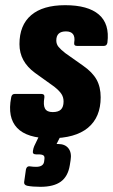

<svg xmlns="http://www.w3.org/2000/svg" viewBox="-20 -525 436 740"><path d="M175 8Q84 8 46 -32Q8 -72 23 -149Q25 -163 37 -163H139Q153 -163 151 -149Q146 -120 153.5 -106.5Q161 -93 183 -93Q205 -93 215 -103Q225 -113 225 -134Q225 -150 217 -162.5Q209 -175 189 -191L115 -244Q85 -266 70 -293.5Q55 -321 55 -355Q55 -428 100 -466.5Q145 -505 231 -505Q319 -505 361 -469Q403 -433 394 -361Q392 -348 380 -348H277Q264 -348 266 -361Q273 -404 234 -404Q197 -404 197 -369Q197 -355 205.5 -344.5Q214 -334 232 -320L300 -272Q336 -247 352 -218.5Q368 -190 368 -150Q368 -73 319 -32.5Q270 8 175 8ZM136 195Q121 195 108 194Q95 193 85 191Q72 188 73 177L80 128Q83 115 94 116Q101 117 107 117.5Q113 118 119 118Q147 118 150 98L151 90Q153 78 147.5 74Q142 70 128 70H119Q104 70 107 56Q108 51 109 46.5Q110 42 112 38L147 -35Q153 -49 163 -49H224Q230 -49 232.5 -45.5Q235 -42 231 -35L198 30H204Q231 30 244 47Q257 64 252 93L249 112Q242 155 214.5 175Q187 195 136 195Z"/></svg>

Font: Sofia Sans Condensed Black
Style: Italic
Weight: 900
Italic angle: -9°
Version: Version 4.100